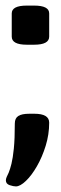

<svg xmlns="http://www.w3.org/2000/svg" viewBox="-20 -545 218 687"><path d="M37 122Q28 122 14.5 117.5Q1 113 1 100Q1 95 4 88Q7 81 11 73Q16 61 21 41Q26 21 29.5 -13.5Q33 -48 33 -103Q33 -122 45.5 -130Q58 -138 85 -138H103Q156 -138 156 -106Q156 -64 143.5 -23.5Q131 17 112 50Q93 83 72.5 102.5Q52 122 37 122ZM76 -385Q22 -385 22 -414V-497Q22 -525 76 -525H102Q156 -525 156 -497V-414Q156 -385 102 -385Z"/></svg>

Font: Asap Condensed SemiBold
Style: Regular
Weight: 600
Width: 3
Designer: Pablo Cosgaya
Foundry: Omnibus-Type
Version: Version 3.001; ttfautohint (v1.8.4.7-5d5b)